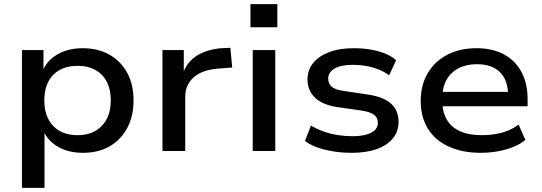

<svg xmlns="http://www.w3.org/2000/svg" viewBox="-20 -736 2640 936"><path d="M87 180V-492H192V-386H186Q207 -440 259.5 -470.5Q312 -501 383 -501Q459 -501 514.5 -469Q570 -437 600.5 -380.5Q631 -324 631 -246Q631 -170 600.5 -112.5Q570 -55 515 -23Q460 9 384 9Q313 9 262 -21Q211 -51 190 -102H197V180ZM358 -77Q433 -77 476.5 -122.5Q520 -168 520 -247Q520 -326 477 -370.5Q434 -415 358 -415Q282 -415 239 -370.5Q196 -326 196 -247Q196 -168 239 -122.5Q282 -77 358 -77Z M772 0V-492H876V-373H870Q889 -432 938 -463.5Q987 -495 1059 -501L1103 -503L1112 -407L1038 -401Q962 -394 922.5 -357.5Q883 -321 883 -264V0Z M1201 -603V-716H1332V-603ZM1212 0V-492H1322V0Z M1696 9Q1648 9 1605 2Q1562 -5 1526.5 -17.5Q1491 -30 1467 -49L1496 -124Q1524 -107 1557.5 -95Q1591 -83 1627 -77.5Q1663 -72 1698 -72Q1757 -72 1789.5 -89Q1822 -106 1822 -137Q1822 -162 1804 -176Q1786 -190 1744 -197L1623 -214Q1552 -225 1515.5 -260Q1479 -295 1479 -349Q1479 -394 1506 -428Q1533 -462 1583.5 -481.5Q1634 -501 1705 -501Q1747 -501 1786 -494.5Q1825 -488 1857.5 -475Q1890 -462 1911 -442L1877 -369Q1854 -386 1825 -397.5Q1796 -409 1764.5 -414.5Q1733 -420 1702 -420Q1641 -420 1610.5 -401.5Q1580 -383 1580 -353Q1580 -328 1597.5 -313Q1615 -298 1654 -293L1774 -275Q1849 -264 1886 -231Q1923 -198 1923 -142Q1923 -95 1895 -61Q1867 -27 1816 -9Q1765 9 1696 9Z M2325 9Q2234 9 2167.5 -21.5Q2101 -52 2066 -109Q2031 -166 2031 -244Q2031 -320 2064.5 -378Q2098 -436 2159.5 -468.5Q2221 -501 2303 -501Q2381 -501 2436.5 -471Q2492 -441 2522 -385.5Q2552 -330 2552 -253V-218H2116V-288H2477L2457 -270Q2457 -345 2417.5 -384Q2378 -423 2305 -423Q2253 -423 2215 -403Q2177 -383 2156.5 -346Q2136 -309 2136 -257V-248Q2136 -192 2157.5 -154Q2179 -116 2222 -96.5Q2265 -77 2330 -77Q2380 -77 2426 -89Q2472 -101 2508 -129L2541 -54Q2504 -23 2445.5 -7Q2387 9 2325 9Z"/></svg>

Font: Nunito Sans 10pt SemiExpanded SemiBold
Style: Regular
Weight: 600
Width: 6
Designer: Vernon Adams
Foundry: Vernon Adams
Version: Version 3.101;gftools[0.9.27]